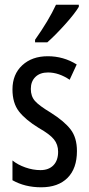

<svg xmlns="http://www.w3.org/2000/svg" viewBox="-20 -786 379 816"><path d="M155 10Q86 10 33 -20V-104Q55 -86 87.5 -74.5Q120 -63 152 -63Q187 -63 207 -83.5Q227 -104 227 -141Q227 -172 209 -194Q191 -216 145 -242Q88 -277 60.5 -312.5Q33 -348 33 -406Q33 -470 74.5 -508.5Q116 -547 183 -547Q250 -547 306 -512L276 -447Q230 -478 184 -478Q150 -478 130.5 -459Q111 -440 111 -408Q111 -377 128.5 -357Q146 -337 196 -307Q253 -271 280 -236Q307 -201 307 -144Q307 -70 267 -30Q227 10 155 10ZM315 -757Q297 -727 255.5 -681Q214 -635 181 -606H129V-617Q187 -699 218 -766H315Z"/></svg>

Font: Noto Sans UI Cond
Style: Regular
Weight: 400
Width: 3
Designer: Monotype Design Team
Foundry: Monotype Imaging Inc.
Version: Version 1.001